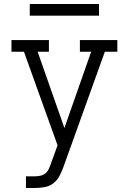

<svg xmlns="http://www.w3.org/2000/svg" viewBox="-20 -934 640 954"><path d="M109 0V-58H155Q169 -58 183 -61.5Q197 -65 207.5 -74.5Q218 -84 223.5 -97Q229 -110 234 -123V-124L266 -212L99 -677H37V-735H223V-677H167L300 -298L433 -677H377V-735H563V-677H501L308 -140L295 -104Q287 -82 276 -60.5Q265 -39 246 -24Q227 -9 203 -4.5Q179 0 155 0ZM128 -856V-914H472V-856Z"/></svg>

Font: Iosevka Etoile Light
Style: Regular
Weight: 300
Designer: Belleve Invis
Foundry: Belleve Invis
Version: Version 25.0.1; ttfautohint (v1.8.4)